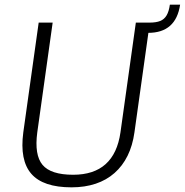

<svg xmlns="http://www.w3.org/2000/svg" viewBox="-20 -797 793 824"><path d="M287 7Q165 7 114.5 -51Q64 -109 80 -229L146 -700H206L140 -229Q127 -132 162.5 -89.5Q198 -47 294 -47Q471 -47 497 -229L563 -700H623L557 -229Q549 -172 527.5 -128.5Q506 -85 471.5 -54.5Q437 -24 390.5 -8.5Q344 7 287 7ZM622 -700Q650 -700 667.5 -707Q685 -714 695 -731Q705 -748 709 -777H753Q735 -656 616 -656Z"/></svg>

Font: Pathway Extreme 8pt Thin
Style: Italic
Weight: 100
Italic angle: -8°
Designer: Eduardo Rodriguez Tunni
Foundry: Eduardo Rodriguez Tunni
Version: Version 1.000